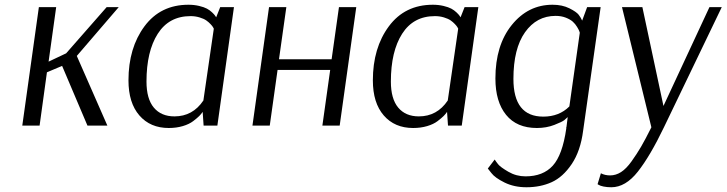

<svg xmlns="http://www.w3.org/2000/svg" viewBox="-20 -530 3065 810"><path d="M74 0 144 -500H217L185 -270L259 -305L430 -500H481L304 -294L433 0H349L242 -252L178 -225L147 0Z M967 -500 897 0H839L835 -58Q829 -49 820.5 -40.5Q812 -32 795 -19Q778 -6 751 2Q724 10 692 10Q614 10 568 -43Q522 -96 522 -191Q522 -328 589.5 -419Q657 -510 775 -510Q799 -510 820 -505Q841 -500 853 -493.5Q865 -487 874.5 -478Q884 -469 887 -464.5Q890 -460 892 -457L909 -500ZM716 -39Q793 -39 838 -106L882 -409Q881 -411 878.5 -415.5Q876 -420 868 -428.5Q860 -437 850 -444Q840 -451 822 -456.5Q804 -462 784 -462Q693 -462 645.5 -387.5Q598 -313 598 -186Q598 -113 629 -76Q660 -39 716 -39Z M1045 0 1115 -500H1188L1157 -280H1379L1410 -500H1483L1413 0H1340L1373 -235H1151L1118 0Z M1998 -500 1928 0H1870L1866 -58Q1860 -49 1851.5 -40.5Q1843 -32 1826 -19Q1809 -6 1782 2Q1755 10 1723 10Q1645 10 1599 -43Q1553 -96 1553 -191Q1553 -328 1620.5 -419Q1688 -510 1806 -510Q1830 -510 1851 -505Q1872 -500 1884 -493.5Q1896 -487 1905.5 -478Q1915 -469 1918 -464.5Q1921 -460 1923 -457L1940 -500ZM1747 -39Q1824 -39 1869 -106L1913 -409Q1912 -411 1909.5 -415.5Q1907 -420 1899 -428.5Q1891 -437 1881 -444Q1871 -451 1853 -456.5Q1835 -462 1815 -462Q1724 -462 1676.5 -387.5Q1629 -313 1629 -186Q1629 -113 1660 -76Q1691 -39 1747 -39Z M2514 -500 2440 22Q2429 107 2392 162Q2355 217 2307.5 238.5Q2260 260 2201 260Q2149 260 2108.5 240Q2068 220 2053 200L2038 181L2067 143Q2072 151 2081.5 163Q2091 175 2124.5 194.5Q2158 214 2197 214Q2271 214 2312 169Q2353 124 2369 12V8Q2369 6 2370 5V4L2375 -36Q2370 -31 2361 -23.5Q2352 -16 2318.5 -3Q2285 10 2245 10Q2160 10 2115 -45.5Q2070 -101 2070 -199Q2070 -339 2139 -424.5Q2208 -510 2311 -510Q2352 -510 2382 -495Q2412 -480 2421.5 -467.5Q2431 -455 2436 -443L2457 -500ZM2272 -38Q2339 -38 2382 -81L2426 -392Q2425 -395 2423.5 -399.5Q2422 -404 2414.5 -416.5Q2407 -429 2396.5 -438.5Q2386 -448 2367 -455.5Q2348 -463 2324 -463Q2244 -463 2195 -394Q2146 -325 2146 -197Q2146 -38 2272 -38Z M2515 201Q2532 210 2554 210Q2578 210 2600 196Q2622 182 2644.5 150.5Q2667 119 2684.5 89Q2702 59 2728 7L2604 -500H2690L2779 -83L2973 -500H3025L2781 7Q2723 128 2671 194Q2619 260 2559 260Q2541 260 2526.5 257Q2512 254 2506 250L2501 247Z"/></svg>

Font: ArsenalItalic
Style: Italic
Weight: 400
Italic angle: -9°
Designer: Andrij Shevchenko
Foundry: Stairsfor.com
Version: Version 1.000